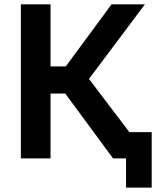

<svg xmlns="http://www.w3.org/2000/svg" viewBox="-20 -730 733 885"><path d="M576.2 -121.1H679.2V134.8H561V0H501L280.8 -298.8H212.9V0H76.2V-710H212.9V-423.8H283.2L494.1 -710H647.9L390.1 -366.2Z"/></svg>

Font: Rawline
Style: Bold
Weight: 700
Designer: Matt McInerney, Pablo Impallari, Rodrigo Fuenzalida
Foundry: Matt McInerney, Pablo Impallari, Rodrigo Fuenzalida
Version: Version 4.020;PS 004.020;hotconv 1.0.88;makeotf.lib2.5.64775